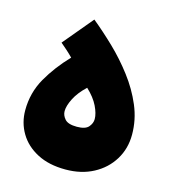

<svg xmlns="http://www.w3.org/2000/svg" viewBox="-91 -645 647 725"><g transform="rotate(15 232.5 -282.5)"><path d="M230 5.4Q165 5.4 119.4 -18.6Q73.7 -42.5 49.8 -82.8Q25.9 -123 25.9 -171.9Q25.9 -240.2 58.8 -298.1Q91.8 -356 142.1 -408.2Q131.3 -419.4 118.2 -431.2Q105 -442.9 92.3 -453.6L189.5 -569.8Q231.4 -535.6 275.4 -493.4Q319.3 -451.2 356.4 -402.3Q393.6 -353.5 416.5 -299.3Q439.5 -245.1 439.5 -186.5Q439.5 -131.8 412.8 -88.4Q386.2 -44.9 339.1 -19.8Q292 5.4 230 5.4ZM230 -161.6Q263.2 -161.6 275.6 -176Q288.1 -190.4 288.1 -207Q288.1 -228.5 274.2 -257.1Q260.3 -285.6 230 -314Q199.7 -285.6 185.1 -256.6Q170.4 -227.5 170.4 -207Q170.4 -190.4 183.1 -176Q195.8 -161.6 230 -161.6Z"/></g></svg>

Font: Estedad-FD ExtraBold
Style: Regular
Weight: 800
Designer: Amin Abedi
Version: Version 7.3